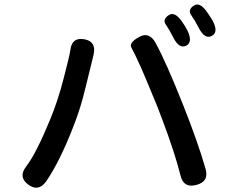

<svg xmlns="http://www.w3.org/2000/svg" viewBox="-20 -842 1040 866"><path d="M189 -25Q154 25 108 -9Q61 -43 98 -91Q143 -149 207 -305Q241 -387 267 -488Q294 -592 297 -614Q303 -675 360 -665Q416 -655 402 -595L369 -460Q362 -430 354 -401Q335 -331 308 -264Q249 -113 189 -25ZM866 -8Q808 8 794 -51Q768 -155 710 -308Q700 -336 689 -363L640 -481Q629 -508 617 -535Q586 -604 573 -626.5Q560 -649 607 -675Q653 -701 682 -648Q730 -560 805 -371Q873 -200 907 -81Q924 -23 866 -8ZM820 -636Q788 -620 761 -674Q744 -708 728 -731Q712 -754 740 -773Q768 -793 802 -743Q816 -723 825 -705Q851 -652 820 -636ZM935 -680Q904 -663 876 -717Q858 -752 842 -774.5Q826 -797 853 -816Q881 -836 915 -786Q934 -758 939 -749Q967 -696 935 -680Z"/></svg>

Font: Resource Han Rounded TW Medium
Style: Regular
Weight: 500
Designer: Cyano Hao (round all glyphs); Ryoko NISHIZUKA 西塚涼子 (kana, bopomofo & ideographs); Paul D. Hunt (Latin, Greek & Cyrillic)
Foundry: Cyano Hao
Version: 0.990